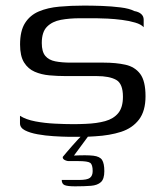

<svg xmlns="http://www.w3.org/2000/svg" viewBox="-20 -484 588 687"><path d="M51.5 -69.7Q72.8 -56 106.4 -49.7Q140 -43.3 176.4 -41.6Q212.7 -39.8 239.8 -39.8Q250.1 -39.8 263 -40Q275.8 -40.1 285.9 -40.8Q326.1 -42.3 356.3 -50.6Q386.5 -59 403.2 -79.4Q419.9 -99.9 419.9 -137.8Q419.9 -184.5 395.9 -198.1Q371.8 -211.8 325.8 -211.8Q310.9 -211.8 294.2 -211.8Q277.5 -211.8 258 -211.8Q238.6 -211.8 214.4 -211.8Q185.8 -211.8 156.9 -214.4Q128 -217 104.2 -227.3Q80.4 -237.6 66.1 -260.5Q51.8 -283.4 51.8 -324.7Q51.8 -373.6 69.6 -401.6Q87.4 -429.7 119 -443.1Q150.7 -456.5 192.1 -460.2Q233.6 -464 281 -464Q309.4 -464 344.5 -462.8Q379.5 -461.5 411.4 -457.5Q443.2 -453.6 460.7 -444.4Q476.5 -441.7 485.3 -433.8Q494.1 -425.9 494.1 -413.6Q494.1 -410.4 494.1 -404.9Q494.1 -399.5 494.1 -394.3Q494.1 -389.1 494.1 -386.6Q485.2 -396.8 463.9 -403.1Q442.6 -409.5 416.4 -412.8Q390.1 -416.2 365.3 -417.4Q340.5 -418.7 324.1 -418.7H265.3Q228.7 -418.7 197.8 -413Q166.9 -407.2 148.2 -388.4Q129.5 -369.5 129.5 -330.1Q129.5 -299.2 142 -284.1Q154.5 -269.1 178 -264.5Q201.4 -259.9 233 -259.9Q272.1 -259.9 301.9 -259.9Q331.6 -259.9 351.2 -259.9Q395.1 -259.9 428.9 -252.4Q462.6 -244.9 481.7 -219.5Q500.7 -194 500.7 -139.7Q500.7 -86.7 477.2 -56Q453.7 -25.4 413.3 -12.3Q372.8 0.7 320.6 3.7Q296.4 5.5 273.4 5.6Q250.4 5.7 225.5 5.5Q201.9 5.2 172.1 3.3Q142.3 1.5 114.8 -3.5Q87.4 -8.4 69.4 -17.6Q51.5 -26.9 51.5 -42.7ZM248.7 182.7Q221.4 182.7 211.1 178.3Q200.9 173.8 200.9 159.9Q205.1 159.9 221.5 159.9Q237.9 159.9 262.9 159.9Q291.9 159.9 301.7 152.4Q311.6 144.8 311.6 128.1Q311.6 105.3 302.9 98.8Q294.1 92.4 260.2 92.4H225.5Q221.4 92.4 215.8 90.4Q210.2 88.5 207 85.2Q203.7 82 204.6 77.4Q208.4 72.8 217.4 62.1Q226.4 51.4 237.7 38.6Q249.1 25.8 259.4 14.5Q269.8 3.2 275.3 -1.7H299.5L244.7 72.6Q290.4 70.4 313.9 73.1Q337.4 75.9 345.3 88.4Q353.3 100.9 353.3 128.6Q353.3 156.4 341.1 167.6Q328.9 178.9 305.6 180.8Q282.3 182.7 248.7 182.7Z"/></svg>

Font: Genos Thin
Style: Regular
Weight: 100
Designer: Robert E. Leuschke
Foundry: Robert E. Leuschke
Version: Version 1.010